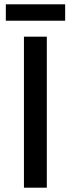

<svg xmlns="http://www.w3.org/2000/svg" viewBox="-20 -870 328 890"><path d="M7 -774H282V-850H7ZM91 0H197V-700H91Z"/></svg>

Font: Fixel Text Medium
Style: Regular
Weight: 500
Width: 4
Designer: AlfaBravo + MacPaw
Foundry: Kyrylo Tkachov, Marchela Mozhyna, Serhii Makarenko, Maria Weinstein, Zakhar Kryvoshyya
Version: Version 1.211